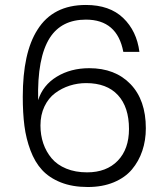

<svg xmlns="http://www.w3.org/2000/svg" viewBox="-20 -751 669 774"><path d="M477.1 -542Q452.6 -671.9 326.2 -671.9Q228.5 -671.9 181.2 -599.1Q129.4 -518.6 133.8 -347.2Q152.8 -407.7 209 -441.9Q265.1 -476.1 339.8 -476.1Q444.3 -476.1 506.1 -411.9Q567.9 -347.7 567.9 -233.9Q567.9 -185.1 553.7 -143.1Q539.6 -101.1 512 -68.1Q484.4 -35.2 438.7 -16.1Q393.1 2.9 334 2.9Q272 2.9 225.3 -15.6Q178.7 -34.2 149.7 -65.7Q120.6 -97.2 102.8 -144.8Q85 -192.4 78.4 -243.9Q71.8 -295.4 71.8 -360.8Q71.8 -538.6 130.9 -630.9Q193.4 -731 326.2 -731Q421.9 -731 476.6 -678.5Q531.2 -626 542 -542ZM143.1 -245.1Q143.1 -206.5 154.5 -172.9Q166 -139.2 188.2 -112.8Q210.4 -86.4 247.1 -71.3Q283.7 -56.2 331.1 -56.2Q409.2 -56.2 454.6 -103Q500 -149.9 500 -231Q500 -319.3 455.3 -367.7Q410.6 -416 327.1 -416Q293 -416 261 -405.8Q229 -395.5 202.1 -375.5Q175.3 -355.5 159.2 -321.8Q143.1 -288.1 143.1 -245.1Z"/></svg>

Font: PoppinsZ Light
Style: Regular
Weight: 300
Designer: Ninad Kale (Devanagari), Jonny Pinhorn (Latin)
Foundry: Indian Type Foundry
Version: Version 3.002;FEAKit 1.0